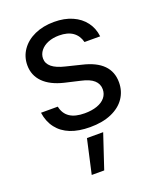

<svg xmlns="http://www.w3.org/2000/svg" viewBox="-143 -624 781 945"><g transform="rotate(-20 248.0 -151.5)"><path d="M254.9 -465.8Q222.7 -465.8 197.3 -455.6Q171.9 -445.3 157.2 -426.8Q142.6 -408.2 142.6 -385.7Q142.6 -359.4 165 -340.8Q187.5 -322.3 233.4 -311.5L312.5 -292Q383.8 -275.4 418.9 -239.7Q454.1 -204.1 454.1 -148.4Q454.1 -102.5 429.7 -66.4Q405.3 -30.3 358.4 -9.8Q311.5 10.7 246.1 10.7Q186.5 10.7 143.6 -6.3Q100.6 -23.4 74.7 -57.1Q48.8 -90.8 42 -138.7H129.9Q137.7 -100.6 166 -81.5Q194.3 -62.5 244.1 -62.5Q281.2 -62.5 309.1 -72.3Q336.9 -82 352.1 -100.6Q367.2 -119.1 367.2 -143.6Q367.2 -171.9 346.2 -190.9Q325.2 -210 280.3 -219.7L200.2 -238.3Q130.9 -254.9 94.7 -291.5Q58.6 -328.1 58.6 -380.9Q58.6 -425.8 83.5 -461.4Q108.4 -497.1 152.8 -517.1Q197.3 -537.1 254.9 -537.1Q308.6 -537.1 349.6 -519Q390.6 -501 415 -468.3Q439.5 -435.5 444.3 -392.6H362.3Q353.5 -427.7 326.7 -446.8Q299.8 -465.8 254.9 -465.8ZM211.9 55.7H296.9L237.3 234.4H171.9Z"/></g></svg>

Font: Pretendard GOV Variable
Style: Regular
Weight: 400
Designer: Base glyphs from Inter by Rasmus Andersson; Hangul glyphs from Noto Sans CJK(Source Han Sans) by Jang Soo-young and Kang
Foundry: Kil Hyung-jin
Version: Version 1.307;Glyphs 3.2 (3192)